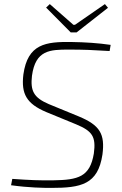

<svg xmlns="http://www.w3.org/2000/svg" viewBox="-20 -906 595 937"><path d="M492 -886 346 -785H338L223 -886L205 -869L325 -748H354L507 -868ZM330 -701C203 -703 115 -692 94 -542C83 -448 109 -400 206 -359L352 -299C431 -266 449 -239 438 -157C419 -42 361 -28 240 -26C176 -25 124 -27 40 -33L34 -2C120 10 191 11 229 11C375 11 458 -5 480 -152C493 -252 468 -295 364 -338L218 -398C143 -430 128 -464 136 -536C153 -662 224 -664 316 -664C390 -664 431 -662 515 -657L520 -687C459 -696 395 -700 330 -701Z"/></svg>

Font: Exo 2 Extra Light
Style: Italic
Weight: 250
Italic angle: -8°
Designer: Natanael Gama
Version: Version 1.001;PS 001.001;hotconv 1.0.88;makeotf.lib2.5.64775